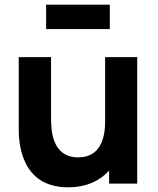

<svg xmlns="http://www.w3.org/2000/svg" viewBox="-20 -784 676 820"><path d="M449 -660V-764H177V-660ZM271 16C348.5 16 407 -12 446 -55.5V0H566V-540H429V-266C429 -132 361 -112 314 -112C198 -112 198 -236 198 -285V-540H60V-237C60 -192 60 16 271 16Z"/></svg>

Font: Manrope ExtraBold
Style: Regular
Weight: 800
Designer: Mikhail Sharanda
Foundry: Mikhail Sharanda
Version: Version 4.505